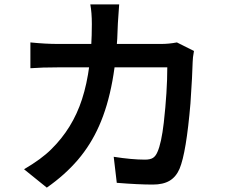

<svg xmlns="http://www.w3.org/2000/svg" viewBox="-20 -818 1040 878"><path d="M522 -755 519 -711Q512 -419 433 -242Q395 -156 336 -87Q277 -18 194 40L90 -44Q170 -91 214 -135Q312 -231 355 -364Q400 -502 400 -708Q400 -760 393 -798H525ZM861 -534Q860 -480 851 -346Q832 -120 801 -46Q785 -9 755.5 8.5Q726 26 679 26Q612 26 514 18L500 -101Q583 -88 643 -88Q667 -88 679.5 -96Q692 -104 700 -123Q718 -163 729 -257Q745 -400 745 -510H246Q172 -510 119 -506V-624Q189 -617 245 -617H717Q752 -617 789 -624L867 -585Q861 -553 861 -534Z"/></svg>

Font: Merged Yaku Han JP SemiBold
Style: Regular
Weight: 600
Designer: Ryoko NISHIZUKA 西塚涼子 (kana, bopomofo & ideographs); Paul D. Hunt (Latin, Greek & Cyrillic); Sandoll Communications 산돌커뮤니
Foundry: Adobe
Version: Version 2.004